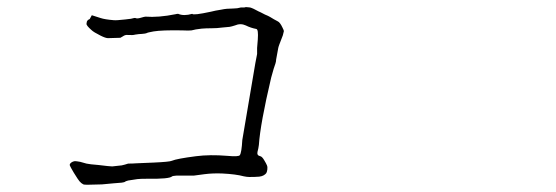

<svg xmlns="http://www.w3.org/2000/svg" viewBox="-20 -592 1540 532"><path d="M670.9 -101.6Q664.1 -101.6 655.3 -103.5Q633.8 -109.4 595.7 -111.3Q569.3 -112.3 546.9 -109.4Q518.6 -105.5 517.6 -105.5Q509.8 -105.5 484.4 -105.5Q477.5 -105.5 469.7 -105.5Q458 -104.5 457 -103.5Q450.2 -95.7 386.7 -96.7Q368.2 -96.7 360.4 -95.7Q335 -91.8 335 -91.8Q328.1 -89.8 327.1 -88.9Q325.2 -86.9 317.4 -85.9Q305.7 -85 293.9 -84Q272.5 -82 262.7 -81.1Q227.5 -80.1 222.7 -80.1Q212.9 -80.1 210.9 -81.1Q205.1 -84 200.2 -89.8Q197.3 -92.8 184.6 -113.3Q174.8 -129.9 173.8 -132.8Q171.9 -136.7 176.3 -140.6Q180.7 -144.5 187.5 -145.5Q191.4 -145.5 202.1 -143.6Q210 -141.6 219.7 -138.7Q228.5 -136.7 252.9 -134.8Q284.2 -130.9 291 -130.9L317.4 -133.8Q326.2 -135.7 335 -138.7Q346.7 -138.7 359.4 -139.6Q364.3 -139.6 407.2 -141.6Q450.2 -143.6 456.1 -146.5Q469.7 -152.3 523.4 -159.2Q561.5 -164.1 609.4 -160.2Q641.6 -157.2 644.5 -162.1Q649.4 -168.9 651.4 -204.1L687.5 -417Q692.4 -442.4 692.4 -442.4Q692.4 -448.2 692.4 -459Q693.4 -469.7 694.3 -482.4Q695.3 -497.1 694.3 -503.9Q693.4 -510.7 690.4 -511.7Q674.8 -514.6 661.1 -521.5Q646.5 -528.3 630.9 -521.5Q622.1 -518.6 616.2 -517.6Q606.4 -516.6 594.7 -515.6Q582 -513.7 566.4 -513.7Q550.8 -513.7 539.1 -512.7Q520.5 -510.7 510.7 -507.8Q504.9 -506.8 484.4 -507.8Q428.7 -508.8 405.3 -504.9Q388.7 -502 385.7 -500Q383.8 -499 373 -498Q366.2 -498 354.5 -496.1Q348.6 -494.1 334 -495.1Q327.1 -496.1 320.3 -491.2L313.5 -487.3L279.3 -486.3Q272.5 -486.3 258.8 -493.2Q239.3 -502.9 233.4 -508.8Q218.8 -521.5 219.7 -526.4Q219.7 -527.3 220.7 -532.2Q222.7 -537.1 228.5 -539.1L234.4 -549.8L258.8 -542Q270.5 -538.1 294.9 -536.1Q301.8 -535.2 327.1 -538.1Q335 -539.1 342.8 -540Q353.5 -543 355.5 -542Q359.4 -540 367.2 -542Q380.9 -545.9 382.8 -545.9Q418.9 -543 466.8 -552.7Q469.7 -553.7 473.6 -553.7Q489.3 -546.9 512.7 -553.7Q514.6 -548.8 564.5 -559.6Q575.2 -562.5 593.8 -565.4Q607.4 -568.4 626 -568.4Q637.7 -568.4 647.5 -571.3H657.2Q660.2 -573.2 672.9 -571.3Q680.7 -569.3 696.3 -560.5Q699.2 -559.6 713.9 -551.8Q723.6 -547.9 728.5 -544.9Q739.3 -538.1 749 -533.2Q755.9 -530.3 762.7 -515.6Q766.6 -507.8 766.6 -505.9Q765.6 -501 763.7 -494.1Q751 -461.9 751 -459Q745.1 -426.8 745.1 -426.8Q745.1 -421.9 743.2 -416Q740.2 -408.2 738.3 -401.4Q736.3 -393.6 731.4 -377Q701.2 -249 697.3 -190.4Q696.3 -181.6 693.4 -170.9Q692.4 -166 694.3 -163.1Q696.3 -160.2 701.2 -159.2Q706.1 -158.2 711.9 -148.4Q717.8 -138.7 719.7 -133.8Q721.7 -128.9 720.7 -122.1Q719.7 -115.2 717.8 -112.3Q715.8 -109.4 710.9 -106.4Q706.1 -103.5 698.2 -102.5Q686.5 -101.6 670.9 -101.6Z"/></svg>

Font: ToneOZ-Zhuyin-Tsuipita-TC
Style: Regular
Weight: 400
Designer: ÂÆ£ÂøóÂáåJeffrey Xuan(jeffreyx@gmail.com, ToneOZ.com) ÈòøÂù§(cjkFonts)
Foundry: ToneOZ
Version: Version 0.240710